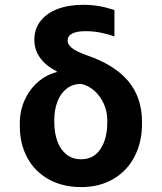

<svg xmlns="http://www.w3.org/2000/svg" viewBox="-20 -759 664 789"><path d="M322.3 -739.3Q355.5 -739.3 385.7 -734.1Q416 -729 450.2 -717.8V-609.4Q426.3 -618.2 395 -624.5Q363.8 -630.9 333 -630.9Q257.8 -630.9 257.8 -591.8Q257.8 -576.7 274.9 -562.3Q292 -547.9 333 -533.2Q450.2 -493.7 506.8 -426Q563.5 -358.4 563.5 -258.8V-250Q563.5 -174.3 532.7 -115.2Q502 -56.2 445.3 -23.2Q388.7 9.8 313.5 9.8Q237.3 9.8 179.9 -22.2Q122.6 -54.2 91.8 -111.6Q61 -168.9 61.5 -242.2V-251Q61 -301.8 80.8 -346.4Q100.6 -391.1 135.5 -421.6Q170.4 -452.1 213.9 -462.9L212.9 -465.8Q167.5 -489.3 144.3 -522Q121.1 -554.7 121.1 -595.7Q121.1 -639.2 145.8 -671.6Q170.4 -704.1 215.8 -721.7Q261.2 -739.3 322.3 -739.3ZM313.5 -104.5Q364.7 -104.5 392.8 -146.5Q420.9 -188.5 420.9 -257.8V-265.6Q420.9 -299.8 407 -331.5Q393.1 -363.3 368.4 -385.5Q343.8 -407.7 313.5 -414.1Q278.8 -414.1 253.9 -394.8Q229 -375.5 216.1 -341.8Q203.1 -308.1 203.1 -265.6V-257.8Q203.1 -212.9 215.8 -178.2Q228.5 -143.6 253.4 -124Q278.3 -104.5 313.5 -104.5Z"/></svg>

Font: Pretendard JP
Style: Bold
Weight: 700
Designer: Base glyphs from Inter by Rasmus Andersson; Hangeul glyphs from Noto Sans CJK(Source Han Sans) by Jang Soo-young and Kan
Foundry: Kil Hyung-jin
Version: Version 1.309